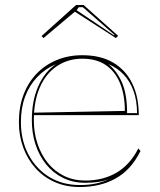

<svg xmlns="http://www.w3.org/2000/svg" viewBox="-20 -737 644 772"><path d="M311 -515Q385 -515 435.5 -485Q486 -455 512 -401Q538 -347 538 -274H116V-284L482 -291Q482 -357 462 -404Q442 -451 404.5 -476Q367 -501 311 -501Q254 -501 209.5 -471.5Q165 -442 140.5 -386.5Q116 -331 116 -254Q116 -203 131 -158.5Q146 -114 173 -81Q200 -48 238 -29.5Q276 -11 323 -11Q358 -11 390 -19Q422 -27 449 -43Q476 -59 498 -83.5Q520 -108 536 -140L545 -130Q525 -90 499.5 -62.5Q474 -35 442.5 -18Q411 -1 375.5 7Q340 15 301 15Q245 15 200 -5Q155 -25 123 -60.5Q91 -96 73.5 -143.5Q56 -191 56 -246Q56 -307 74.5 -356Q93 -405 127 -440.5Q161 -476 208 -495.5Q255 -515 311 -515ZM64 -246Q64 -173 94.5 -115.5Q125 -58 178 -25.5Q231 7 301 7Q338 7 367.5 0.5Q397 -6 420 -18Q403 -10 378 -6Q353 -2 323 -2Q274 -2 234 -21.5Q194 -41 166 -75.5Q138 -110 123 -155.5Q108 -201 108 -254Q108 -332 134 -390.5Q160 -449 205 -479Q162 -461 130 -427.5Q98 -394 81 -348.5Q64 -303 64 -246ZM491 -282H531Q531 -332 517 -371Q503 -410 477.5 -437Q452 -464 416 -479Q450 -452 470.5 -405Q491 -358 491 -282ZM155 -584 147 -592 286 -717H316L455 -593L446 -584L281 -690ZM440 -597 313 -708H297L288 -696L438 -595Z"/></svg>

Font: Kalnia Glaze Thin Light
Style: Regular
Weight: 300
Version: Version 1.110